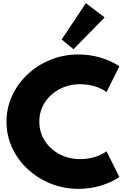

<svg xmlns="http://www.w3.org/2000/svg" viewBox="-20 -1187 790 1223"><path d="M480 16Q557.5 16 626.2 -5.8Q695 -27.5 740.5 -59.5L658.5 -223.5Q628 -200.5 583.5 -187Q539 -173.5 491.5 -173.5Q418 -173.5 359 -205Q300 -236.5 265.2 -290.5Q230.5 -344.5 230.5 -412Q230.5 -480 265.2 -533.8Q300 -587.5 359 -619Q418 -650.5 491.5 -650.5Q539 -650.5 583.5 -637.2Q628 -624 658.5 -600.5L740.5 -764.5Q692.5 -798 623.5 -819Q554.5 -840 479 -840Q386 -840 303.2 -806.8Q220.5 -773.5 157.2 -714.8Q94 -656 57.8 -578.2Q21.5 -500.5 21.5 -411.5Q21.5 -323 57.5 -245.5Q93.5 -168 157 -109.2Q220.5 -50.5 303.5 -17.2Q386.5 16 480 16ZM448 -873.5 646.5 -1076 527 -1167 373 -935.5Z"/></svg>

Font: Spartan ExtraBold
Style: Regular
Weight: 800
Designer: Matt Bailey, Mirko Velimirovic
Foundry: Matt Bailey
Version: Version 1.003; ttfautohint (v1.8.3)